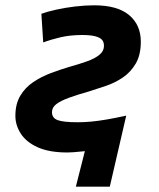

<svg xmlns="http://www.w3.org/2000/svg" viewBox="-20 -560 600 724"><path d="M266 144 300 10Q290 11 279 12Q268 13 257 14Q246 15 234 15Q166 15 122.5 -4.5Q79 -24 58.5 -56Q38 -88 38 -123Q38 -168 56.5 -199Q75 -230 105.5 -250.5Q136 -271 172 -284.5Q208 -298 242 -308Q278 -318 307.5 -328.5Q337 -339 354.5 -353Q372 -367 372 -388Q372 -401 365 -409.5Q358 -418 340 -423Q322 -428 290 -428Q245 -428 208.5 -419.5Q172 -411 143 -400L136 -508Q158 -516 191.5 -523.5Q225 -531 263 -535.5Q301 -540 335 -540Q423 -540 467 -503Q511 -466 511 -403Q511 -353 492 -320.5Q473 -288 443.5 -268Q414 -248 380.5 -236.5Q347 -225 318 -216Q272 -203 240.5 -191.5Q209 -180 192.5 -167.5Q176 -155 176 -137Q176 -115 197.5 -107Q219 -99 273 -99Q298 -99 324.5 -101.5Q351 -104 383 -109.5Q415 -115 456 -124L394 144Z"/></svg>

Font: Ubuntu Sans Mono
Style: Italic
Weight: 400
Italic angle: -13.5°
Monospace: yes
Designer: Dalton Maag Ltd
Foundry: Dalton Maag Ltd
Version: Version 1.006